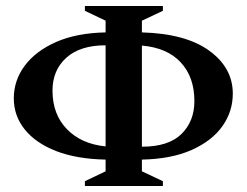

<svg xmlns="http://www.w3.org/2000/svg" viewBox="-20 -600 822 640"><path d="M263 20V4L332 -29V-68Q235 -70 167 -96.5Q99 -123 62.5 -168.5Q26 -214 26 -272Q26 -332 62.5 -381Q99 -430 167 -460Q235 -490 332 -492V-531L263 -564V-580H523V-564L453 -531V-492Q599 -488 677.5 -431Q756 -374 756 -288Q756 -228 721 -179Q686 -130 618.5 -100Q551 -70 453 -68V-29L523 4V20ZM332 -449Q247 -449 201 -407.5Q155 -366 155 -298Q155 -219 203 -169.5Q251 -120 332 -112ZM628 -263Q628 -343 582.5 -392Q537 -441 453 -448V-111Q542 -111 585 -153.5Q628 -196 628 -263Z"/></svg>

Font: Spectral SC SemiBold
Style: Regular
Weight: 600
Designer: Jean-Baptiste Levee
Foundry: Production Type
Version: Version 2.001